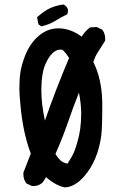

<svg xmlns="http://www.w3.org/2000/svg" viewBox="-20 -813 540 837"><path d="M335.9 -653.3Q349.6 -675.8 372.1 -693.4L401.4 -695.3L425.8 -683.6Q433.6 -672.9 436 -663.1Q438.5 -653.3 438.5 -647.5Q438.5 -641.6 438.5 -635.7Q422.9 -610.4 411.6 -593.3Q400.4 -576.2 395.5 -565.4Q390.6 -554.7 386.7 -543Q423.8 -469.7 425.8 -367.2Q425.8 -352.5 425.8 -328.1Q425.8 -303.7 424.8 -273.9Q423.8 -244.1 421.9 -224.6Q407.2 -113.3 346.7 -43.9Q306.6 2 262.7 3.9Q222.7 -3.9 180.7 -41Q173.8 -28.3 165 -16.6Q148.4 -2 126 -2Q119.1 -2 117.2 -2.9L94.7 -13.7Q82 -31.2 82 -52.7Q82 -55.7 82 -60.5L114.3 -143.6Q79.1 -235.4 68.4 -363.3Q64.5 -402.3 64.5 -425.8Q64.5 -449.2 65.4 -460Q66.4 -506.8 84 -555.7Q103.5 -612.3 137.7 -646.5Q180.7 -689.5 233.9 -689.5Q287.1 -689.5 335.9 -653.3ZM316.4 -190.4Q334 -247.1 334 -318.4Q334 -358.4 324.2 -409.2Q299.8 -348.6 276.9 -281.7Q253.9 -214.8 221.7 -141.6Q230.5 -127 242.2 -115.2Q253.9 -103.5 274.4 -99.6Q280.3 -109.4 292.5 -129.4Q304.7 -149.4 316.4 -190.4ZM175.8 -287.1Q219.7 -415 281.2 -560.5Q267.6 -581.1 257.8 -590.8Q252.9 -596.7 245.1 -596.7Q232.4 -596.7 222.7 -591.3Q212.9 -585.9 207 -579.1Q193.4 -566.4 179.7 -537.1Q160.2 -496.1 160.2 -419.9Q160.2 -360.4 175.8 -287.1ZM276.4 -765.6Q276.4 -760.7 273.4 -751Q245.1 -737.3 220.2 -721.7Q195.3 -706.1 160.2 -698.2L147.5 -707L141.6 -738.3L166 -757.8Q205.1 -787.1 254.9 -793H257.8Q264.6 -789.1 267.6 -786.1Q276.4 -777.3 276.4 -765.6Z"/></svg>

Font: JasonHandwriting2
Style: SemiBold
Weight: 600
Version: Version 1.04.7